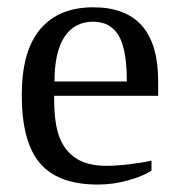

<svg xmlns="http://www.w3.org/2000/svg" viewBox="-20 -491 484 521"><path d="M127 -231V-222.2Q127 -154.8 141.8 -117.4Q156.7 -80.1 187.7 -60.5Q218.8 -41 269 -41Q295.4 -41 331.5 -45.4Q367.7 -49.8 391.1 -55.2V-27.8Q367.7 -12.7 327.4 -1.5Q287.1 9.8 245.1 9.8Q138.2 9.8 88.6 -47.9Q39.1 -105.5 39.1 -232.9Q39.1 -353 89.4 -412.1Q139.6 -471.2 232.9 -471.2Q409.2 -471.2 409.2 -271V-231ZM232.9 -432.1Q182.1 -432.1 155 -391.1Q127.9 -350.1 127.9 -270H324.2Q324.2 -357.4 301.8 -394.8Q279.3 -432.1 232.9 -432.1Z"/></svg>

Font: Times New Roman
Style: Regular
Weight: 400
Designer: Steve Matteson
Foundry: Ascender Corporation
Version: Version 2.00.3